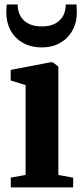

<svg xmlns="http://www.w3.org/2000/svg" viewBox="-20 -816 354 836"><path d="M27 0V-42.5L91.5 -54.5V-445.5L26.5 -465.5V-511.5L200.5 -545H210L234 -526V-54L298.5 -42.5V0ZM162 -609.5Q115.5 -609.5 80.5 -629Q45.5 -648.5 26.5 -683Q7.5 -717.5 7.5 -761.5Q7.5 -771 8 -780.2Q8.5 -789.5 9.5 -796.5H57Q57 -792 57.2 -786.8Q57.5 -781.5 58.5 -776Q62 -755.5 74 -738.5Q86 -721.5 107.8 -711.2Q129.5 -701 162 -701Q194.5 -701 215.8 -711.2Q237 -721.5 249 -738.2Q261 -755 264.5 -775.5Q265.5 -781.5 266 -786.8Q266.5 -792 266.5 -796.5H313Q313.5 -789.5 314 -780.2Q314.5 -771 314.5 -761.5Q314.5 -717.5 295.2 -683Q276 -648.5 241.5 -629Q207 -609.5 162 -609.5Z"/></svg>

Font: Merriweather 72pt
Style: Bold
Weight: 700
Version: Version 2.100